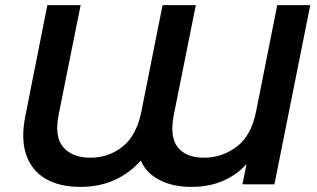

<svg xmlns="http://www.w3.org/2000/svg" viewBox="-20 -720 1240 750"><path d="M1192 -700 1052 0H927L943 -79Q905 -37 851 -13.5Q797 10 728 10Q654 10 602 -17.5Q550 -45 530 -93Q487 -44 428 -17Q369 10 293 10Q213 10 158.5 -21.5Q104 -53 82.5 -115Q61 -177 79 -267L165 -700H295L209 -272Q192 -185 227.5 -144.5Q263 -104 333 -104Q404 -104 458.5 -147Q513 -190 532 -283L615 -700H745L659 -272Q642 -185 674.5 -144.5Q707 -104 777 -104Q847 -104 904 -146.5Q961 -189 980 -283L1063 -700Z"/></svg>

Font: Montserrat SemiBold
Style: Italic
Weight: 600
Italic angle: -11.3°
Designer: Julieta Ulanovsky
Foundry: Julieta Ulanovsky
Version: Version 9.000; ttfautohint (v1.8.4.7-5d5b)